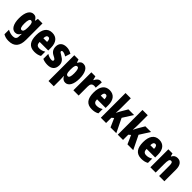

<svg xmlns="http://www.w3.org/2000/svg" viewBox="325 -2347 4175 4175"><g transform="rotate(45 2412.0 -260.0)"><path d="M197 -563C93 -563 32 -453 32 -272C32 -99 93 10 192 10C249 10 282 -14 312 -71H317C314 -51 312 -17 312 5V11C312 78 273 102 214 102C165 102 115 90 56 59V198C103 226 154 240 219 240C398 240 474 137 474 -49V-553H334L321 -484H312C281 -544 249 -563 197 -563ZM250 -424C294 -424 312 -384 312 -285V-256C312 -168 294 -129 251 -129C215 -129 196 -176 196 -270C196 -375 216 -424 250 -424Z M770 -562C629 -562 556 -459 556 -274C556 -90 625 10 785 10C849 10 903 -2 951 -30V-162C900 -131 860 -119 809 -119C745 -119 715 -151 715 -225H979V-310C979 -472 902 -562 770 -562ZM774 -437C807 -437 829 -409 829 -339H715C715 -411 740 -437 774 -437Z M1378 -170C1378 -255 1332 -304 1265 -342C1194 -384 1187 -390 1187 -408C1187 -426 1198 -434 1221 -434C1259 -434 1297 -415 1330 -393L1370 -516C1317 -547 1268 -563 1211 -563C1096 -563 1031 -503 1031 -400C1031 -322 1066 -265 1134 -231C1211 -193 1217 -179 1217 -161C1217 -138 1202 -129 1172 -129C1122 -129 1072 -150 1032 -174V-21C1083 2 1135 10 1189 10C1308 10 1378 -51 1378 -170Z M1730 -563C1681 -563 1651 -550 1614 -482H1606L1582 -553H1452V240H1614V35C1614 14 1612 -21 1609 -71H1614C1644 -14 1684 10 1734 10C1832 10 1894 -98 1894 -275C1894 -454 1833 -563 1730 -563ZM1676 -428C1711 -428 1730 -378 1730 -273C1730 -177 1712 -129 1675 -129C1632 -129 1614 -168 1614 -256V-288C1614 -388 1632 -428 1676 -428Z M2248 -563C2193 -563 2151 -510 2132 -465H2124L2101 -553H1977V0H2139V-278C2139 -350 2166 -389 2230 -389C2251 -389 2267 -387 2280 -383L2293 -557C2273 -562 2261 -563 2248 -563Z M2535 -562C2394 -562 2321 -459 2321 -274C2321 -90 2390 10 2550 10C2614 10 2668 -2 2716 -30V-162C2665 -131 2625 -119 2574 -119C2510 -119 2480 -151 2480 -225H2744V-310C2744 -472 2667 -562 2535 -562ZM2539 -437C2572 -437 2594 -409 2594 -339H2480C2480 -411 2505 -437 2539 -437Z M2983 -458V-760H2821V0H2983V-161L3030 -201L3119 0H3297L3142 -318L3291 -553H3117L3021 -390C3009 -369 2993 -340 2979 -309H2976C2981 -357 2983 -407 2983 -458Z M3504 -458V-760H3342V0H3504V-161L3551 -201L3640 0H3818L3663 -318L3812 -553H3638L3542 -390C3530 -369 3514 -340 3500 -309H3497C3502 -357 3504 -407 3504 -458Z M4059 -562C3918 -562 3845 -459 3845 -274C3845 -90 3914 10 4074 10C4138 10 4192 -2 4240 -30V-162C4189 -131 4149 -119 4098 -119C4034 -119 4004 -151 4004 -225H4268V-310C4268 -472 4191 -562 4059 -562ZM4063 -437C4096 -437 4118 -409 4118 -339H4004C4004 -411 4029 -437 4063 -437Z M4623 -563C4564 -563 4524 -537 4499 -485H4490L4472 -553H4345V0H4507V-253C4507 -378 4519 -419 4565 -419C4605 -419 4613 -381 4613 -308V0H4775V-360C4775 -489 4719 -563 4623 -563Z"/></g></svg>

Font: Noto Sans Telugu ExtraCondensed Black
Style: Regular
Weight: 900
Width: 2
Designer: Jelle Bosma - Monotype Design Team
Foundry: Monotype Imaging Inc.
Version: Version 2.005